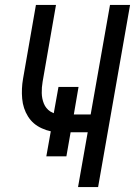

<svg xmlns="http://www.w3.org/2000/svg" viewBox="-20 -755 545 775"><path d="M295 0 334 -221H265L248 -124H167L185 -225Q166 -229 149 -237Q113 -253 93 -285Q73 -317 69.5 -357Q66 -397 73 -437L125 -735H206L152 -425Q148 -402 148.5 -379.5Q149 -357 157 -337Q165 -317 183 -305Q190 -301 197 -298L216 -404H297L278 -293H346L424 -735H505L376 0Z"/></svg>

Font: Iosevka SS08
Style: Italic
Weight: 400
Italic angle: -10°
Monospace: yes
Designer: Belleve Invis
Foundry: Belleve Invis
Version: 2.1.0; ttfautohint (v1.8.2)